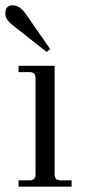

<svg xmlns="http://www.w3.org/2000/svg" viewBox="-32 -704 322 724"><path d="M16 -684Q42 -684 65 -652L157 -519L144 -508L16 -609Q-12 -630 -12 -653Q-12 -684 16 -684ZM38 0V-24H80Q102 -24 102 -46V-410Q102 -432 80 -432H38V-456H174V-46Q174 -24 196 -24H238V0Z"/></svg>

Font: Old Standard TT
Style: Regular
Weight: 400
Designer: Alexey Kryukov <alexios@thessalonica.org.ru>
Version: Version 1.0